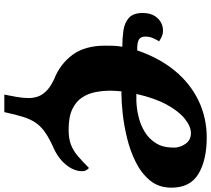

<svg xmlns="http://www.w3.org/2000/svg" viewBox="-64 -701 975 887"><g transform="rotate(90 423.5 -257.5)"><path d="M417 210Q422 185 427.5 154.5Q433 124 433 97Q433 78 427 58Q421 38 402.5 18Q384 -2 346 -20Q277 -47 234 -104Q191 -161 191 -255Q191 -274 191.5 -294Q192 -314 196 -335Q158 -335 122 -340Q86 -345 63 -365Q40 -385 40 -429Q40 -472 63.5 -497.5Q87 -523 122 -523Q136 -523 147.5 -518Q159 -513 171 -505Q163 -492 156 -476.5Q149 -461 149 -441Q149 -420 163 -411.5Q177 -403 213 -404Q248 -507 307.5 -578.5Q367 -650 445.5 -687.5Q524 -725 615 -725Q719 -725 783 -687Q847 -649 847 -562Q847 -504 814.5 -464Q782 -424 730.5 -398Q679 -372 620 -357.5Q561 -343 506 -337Q451 -331 413 -331H402Q401 -319 400 -305Q399 -291 399 -280Q399 -246 405.5 -211.5Q412 -177 430.5 -149Q449 -121 484.5 -104Q520 -87 579 -87Q621 -87 649 -98Q677 -109 701.5 -130Q726 -151 756 -181Q761 -177 766 -169Q771 -161 771 -150Q771 -111 739.5 -73Q708 -35 651 -12Q611 7 586 25.5Q561 44 545.5 67.5Q530 91 519.5 125Q509 159 498 210ZM449 -400Q452 -400 474.5 -402Q497 -404 528.5 -412.5Q560 -421 590.5 -439.5Q621 -458 641.5 -490.5Q662 -523 662 -573Q662 -602 644.5 -627Q627 -652 595 -652Q564 -652 529 -624Q494 -596 463.5 -540.5Q433 -485 414 -400Z"/></g></svg>

Font: Noto Serif Black
Style: Italic
Weight: 900
Italic angle: -12°
Designer: Monotype Design Team
Foundry: Monotype Imaging Inc.
Version: Version 2.013